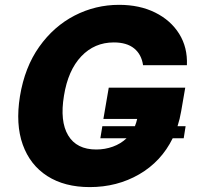

<svg xmlns="http://www.w3.org/2000/svg" viewBox="-20 -757 807 787"><path d="M740.8 -239.7 733 -190.3H687.9Q641 -94.8 550.4 -42.4Q459.9 9.9 348 9.9Q244.7 9.9 174 -35.3Q103.3 -80.6 73.3 -164.1Q43.3 -247.5 61.8 -362.6Q81.3 -481.5 140.8 -565.3Q200.3 -649.1 285.7 -693.2Q371.1 -737.2 468 -737.2Q552.2 -737.2 615.9 -705.6Q679.7 -674 714.5 -618.3Q749.3 -562.5 746.1 -489.7H566.4Q560 -534.1 529.8 -558.6Q499.6 -583.1 446.4 -583.1Q367.2 -583.1 313 -525.9Q258.9 -468.8 242.2 -364.7Q224.8 -259.9 259.4 -202.1Q294 -144.2 374.6 -144.2Q410.2 -144.2 442.6 -155.9Q475.1 -167.6 498.9 -190.3H391.3L399.5 -239.7H533Q538.7 -253.9 542.3 -269.5H403.8L425.8 -397.7H739.3L722.7 -301.5Q717.3 -269.5 707.7 -239.7Z"/></svg>

Font: Inter UI Extra Bold
Style: Italic
Weight: 800
Italic angle: 9.39999°
Designer: Rasmus Andersson
Foundry: rsms
Version: 3.2;8d6f07862